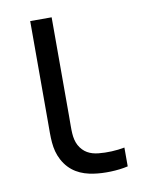

<svg xmlns="http://www.w3.org/2000/svg" viewBox="-68 -590 492 648"><g transform="rotate(-10 178.0 -266.0)"><path d="M203 4.5C235.5 9.5 283.5 8.5 319 0V-64.5C291 -59 258 -57.5 229.5 -60.5C201 -63.5 179 -74.5 164.5 -100.5C151 -126.5 153.5 -152.5 153.5 -198.5V-540H80V-195.5C80 -140 77.5 -102.5 98 -63.5C121 -20 159 -1.5 203 4.5Z"/></g></svg>

Font: Eudonet
Style: Regular
Weight: 400
Designer: Mikhail Sharanda
Foundry: Mikhail Sharanda
Version: Version 4.503;Glyphs 3.1.2 (3151)